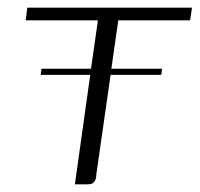

<svg xmlns="http://www.w3.org/2000/svg" viewBox="-20 -480 520 500"><path d="M88 -301H217L235 -427H47L51 -460H480L475 -427H288L270 -301H402L400 -285H268L231 -27Q231 -18 228.5 -12Q226 -6 221.5 -3Q217 0 208 0H175L215 -285H86Z"/></svg>

Font: Genos Thin Light
Style: Italic
Weight: 300
Italic angle: -8°
Version: Version 1.010